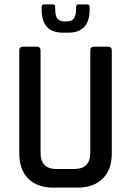

<svg xmlns="http://www.w3.org/2000/svg" viewBox="-20 -856 597 876"><path d="M170 -824Q170 -836 182 -836H220Q232 -836 232 -824V-814Q232 -783 242 -770.5Q252 -758 276 -758H282Q306 -758 316.5 -771Q327 -784 327 -814V-824Q327 -836 340 -836H376Q389 -836 389 -824V-813Q389 -707 292 -707H266Q170 -707 170 -813ZM409 -643H472Q490 -643 490 -627V-155Q490 -82 448.5 -41Q407 0 334 0H223Q150 0 109 -41Q68 -82 68 -155V-626Q68 -643 85 -643H148Q165 -643 165 -626V-159Q165 -85 237 -85H319Q392 -85 392 -159V-626Q392 -643 409 -643Z"/></svg>

Font: Rajdhani SemiBold
Style: Regular
Weight: 600
Designer: Satya Rajpurohit, Jyotish Sonowal
Foundry: Indian Type Foundry
Version: Version 1.201 February 1, 2022